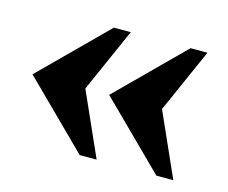

<svg xmlns="http://www.w3.org/2000/svg" viewBox="-64 -567 637 537"><g transform="rotate(15 255.0 -298.5)"><path d="M427 -114 241 -298 427 -483H476L394 -298L476 -114ZM205 -114 19 -298 205 -483H254L172 -298L254 -114Z"/></g></svg>

Font: CatShop
Style: Regular
Weight: 400
Designer: Peter Wiegel
Foundry: Peter Wiegel
Version: Version 1.000 2009 initial release